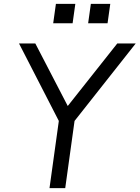

<svg xmlns="http://www.w3.org/2000/svg" viewBox="-20 -969 719 989"><path d="M235 0 283 -346 78 -745H162L329 -423L584 -745H679L364 -346L316 0ZM254 -849 268 -949H368L354 -849ZM448 -949H548L534 -849H434Z"/></svg>

Font: Kosmopol Plus Jakarta Sans Italic It
Style: Regular
Weight: 400
Italic angle: -8.04999°
Designer: Gumpita Rahayu
Foundry: Tokotype
Version: Version 2.006